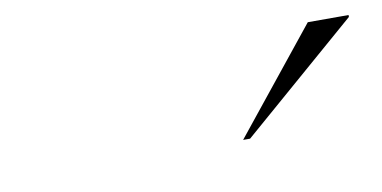

<svg xmlns="http://www.w3.org/2000/svg" viewBox="-33 -800 595 299"><g transform="rotate(-10 264.0 -650.5)"><path d="M332.5 -569 463.5 -732H528V-729L343.5 -569Z"/></g></svg>

Font: Newsreader 72pt ExtraLight
Style: Italic
Weight: 275
Italic angle: -17°
Designer: Hugues Gentile
Foundry: Production Type
Version: Version 1.003; ttfautohint (v1.8.3)